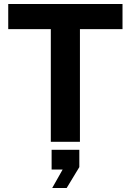

<svg xmlns="http://www.w3.org/2000/svg" viewBox="-20 -706 651 956"><path d="M233 0V-561H21V-686H590V-561H378V0ZM240 230 292 138H237V40H375V126L312 230Z"/></svg>

Font: Archivo VF Beta
Style: Regular
Weight: 400
Designer: Hector Gatti
Foundry: Omnibus-Type
Version: Version 1.002